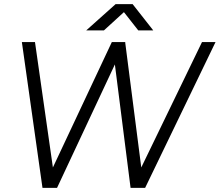

<svg xmlns="http://www.w3.org/2000/svg" viewBox="-20 -902 1055 922"><path d="M950 -700H1015L677 0H611ZM85 -700H148L248 0H184ZM517 -700H582L254 0H188ZM518 -700H581L671 0H607ZM535 -882H616V-881L479 -756H394ZM545 -882H547H617L716 -756H644Z"/></svg>

Font: Oak Sans Light Italic
Style: Regular
Weight: 400
Italic angle: -9.5°
Foundry: Erik Kennedy, Walven
Version: Version 1.000;Glyphs 3.1.2 (3151)